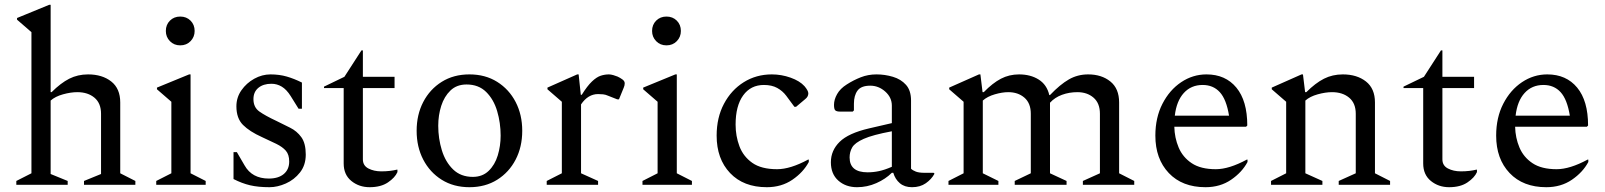

<svg xmlns="http://www.w3.org/2000/svg" viewBox="-20 -770 6688 800"><path d="M48 0V-16L111 -48V-636L51 -688V-695L185 -750H191V-386H195Q233 -424 268.5 -442Q304 -460 347 -460Q406 -460 443.5 -430.5Q481 -401 481 -343V-48L544 -16V0H330V-16L401 -45V-296Q401 -340 373.5 -363Q346 -386 302 -386Q275 -386 242.5 -377Q210 -368 191 -351V-45L262 -16V0Z M731 -581Q705 -581 688 -598.5Q671 -616 671 -641Q671 -667 688 -684Q705 -701 731 -701Q757 -701 774 -684Q791 -667 791 -641Q791 -616 774 -598.5Q757 -581 731 -581ZM631 0V-16L694 -48V-346L634 -398V-405L768 -460H774V-48L837 -16V0Z M1103 10Q1056 10 1022 2Q988 -6 953 -24V-136H967L999 -81Q1030 -26 1100 -26Q1140 -26 1162.5 -45Q1185 -64 1185 -97Q1185 -126 1171 -142Q1157 -158 1131.5 -170.5Q1106 -183 1071 -199Q1020 -222 992.5 -249.5Q965 -277 965 -327Q965 -364 986 -394Q1007 -424 1039.5 -442Q1072 -460 1107 -460Q1144 -460 1175 -451Q1206 -442 1238 -426V-317H1224L1191 -370Q1174 -397 1154 -409Q1134 -421 1111 -421Q1077 -421 1056.5 -404Q1036 -387 1036 -357Q1036 -323 1060.5 -305.5Q1085 -288 1132 -266Q1160 -252 1188.5 -238Q1217 -224 1235.5 -198.5Q1254 -173 1254 -126Q1254 -82 1230 -51.5Q1206 -21 1171 -5.5Q1136 10 1103 10Z M1520 10Q1476 10 1444 -16Q1412 -42 1412 -89V-403H1330V-409L1415 -450L1486 -560H1492V-450H1624V-403H1492V-106Q1492 -80 1515 -68Q1538 -56 1569 -56Q1588 -56 1604.5 -58Q1621 -60 1633 -63H1636V-53Q1626 -30 1596.5 -10Q1567 10 1520 10Z M1936 10Q1870 10 1820.5 -21Q1771 -52 1743.5 -105Q1716 -158 1716 -225Q1716 -292 1743.5 -345Q1771 -398 1820.5 -429Q1870 -460 1936 -460Q2002 -460 2051.5 -429Q2101 -398 2128.5 -345Q2156 -292 2156 -225Q2156 -158 2128.5 -105Q2101 -52 2051.5 -21Q2002 10 1936 10ZM1950 -33Q1990 -33 2016 -58Q2042 -83 2054 -122.5Q2066 -162 2066 -205Q2066 -258 2051.5 -307Q2037 -356 2005.5 -387Q1974 -418 1924 -418Q1883 -418 1857 -393Q1831 -368 1818.5 -329Q1806 -290 1806 -246Q1806 -193 1821 -144Q1836 -95 1868 -64Q1900 -33 1950 -33Z M2258 0V-16L2321 -48V-346L2261 -398V-405L2385 -460H2391L2400 -375H2404Q2427 -412 2446.5 -430.5Q2466 -449 2483 -454.5Q2500 -460 2517 -460Q2525 -460 2535.5 -457Q2546 -454 2553 -451Q2564 -446 2573.5 -439Q2583 -432 2583 -423Q2583 -414 2579 -405L2559 -356H2552L2514 -371Q2503 -376 2492.5 -377Q2482 -378 2472 -378Q2430 -378 2401 -335V-48L2472 -16V0Z M2757 -581Q2731 -581 2714 -598.5Q2697 -616 2697 -641Q2697 -667 2714 -684Q2731 -701 2757 -701Q2783 -701 2800 -684Q2817 -667 2817 -641Q2817 -616 2800 -598.5Q2783 -581 2757 -581ZM2657 0V-16L2720 -48V-346L2660 -398V-405L2794 -460H2800V-48L2863 -16V0Z M3175 10Q3078 10 3022 -49Q2966 -108 2966 -205Q2966 -280 2996.5 -337.5Q3027 -395 3079 -427.5Q3131 -460 3196 -460Q3236 -460 3274 -446.5Q3312 -433 3332 -411Q3348 -392 3348 -381Q3348 -367 3335 -357L3297 -325H3290L3256 -371Q3241 -391 3218.5 -403.5Q3196 -416 3163 -416Q3108 -416 3076.5 -372.5Q3045 -329 3045 -251Q3045 -203 3061 -160.5Q3077 -118 3114.5 -91.5Q3152 -65 3218 -65Q3273 -65 3347 -105H3350V-95Q3327 -52 3281.5 -21Q3236 10 3175 10Z M3551 10Q3504 10 3473 -17.5Q3442 -45 3442 -94Q3442 -143 3478.5 -179Q3515 -215 3601 -235L3696 -257V-330Q3696 -364 3668.5 -388.5Q3641 -413 3606 -413Q3568 -413 3553 -392.5Q3538 -372 3538 -338V-310L3533 -305H3481Q3466 -305 3460.5 -310Q3455 -315 3455 -333Q3455 -355 3468 -378Q3481 -401 3508 -418Q3536 -436 3566.5 -448Q3597 -460 3632 -460Q3667 -460 3700.5 -450Q3734 -440 3755 -416.5Q3776 -393 3776 -351V-67Q3783 -60 3796 -55Q3809 -50 3832 -50H3870L3873 -48V-45Q3861 -23 3837.5 -6.5Q3814 10 3780 10Q3749 10 3729.5 -6.5Q3710 -23 3702 -50H3696Q3670 -24 3631.5 -7Q3593 10 3551 10ZM3520 -114Q3520 -52 3595 -52Q3619 -52 3642.5 -57Q3666 -62 3696 -75V-223Q3616 -208 3579 -191.5Q3542 -175 3531 -156Q3520 -137 3520 -114Z M3932 0V-16L3995 -48V-346L3935 -398V-405L4059 -460H4065L4074 -386H4079Q4116 -424 4150.5 -442Q4185 -460 4226 -460Q4274 -460 4308 -438.5Q4342 -417 4352 -374H4355Q4397 -418 4433.5 -439Q4470 -460 4514 -460Q4570 -460 4606.5 -430.5Q4643 -401 4643 -343V-48L4706 -16V0H4492V-16L4563 -48V-296Q4563 -340 4536.5 -363Q4510 -386 4469 -386Q4435 -386 4405 -375Q4375 -364 4355 -342V-48L4424 -16V0H4208V-16L4275 -48V-296Q4275 -340 4248.5 -363Q4222 -386 4181 -386Q4156 -386 4125 -377Q4094 -368 4075 -351V-48L4140 -16V0Z M5003 10Q4906 10 4850 -49Q4794 -108 4794 -205Q4794 -280 4823.5 -337.5Q4853 -395 4901.5 -427.5Q4950 -460 5007 -460Q5086 -460 5131.5 -405Q5177 -350 5177 -247L5172 -242H4873Q4874 -196 4891 -155.5Q4908 -115 4945.5 -90Q4983 -65 5046 -65Q5101 -65 5175 -105H5178V-95Q5155 -52 5109.5 -21Q5064 10 5003 10ZM4991 -416Q4943 -416 4912.5 -382.5Q4882 -349 4875 -288H5101Q5090 -356 5062.5 -386Q5035 -416 4991 -416Z M5276 0V-16L5339 -48V-346L5279 -398V-405L5403 -460H5409L5418 -386H5423Q5461 -424 5496.5 -442Q5532 -460 5575 -460Q5634 -460 5671.5 -430.5Q5709 -401 5709 -343V-48L5772 -16V0H5558V-16L5629 -48V-296Q5629 -340 5601.5 -363Q5574 -386 5530 -386Q5503 -386 5470.5 -377Q5438 -368 5419 -351V-48L5490 -16V0Z M6018 10Q5974 10 5942 -16Q5910 -42 5910 -89V-403H5828V-409L5913 -450L5984 -560H5990V-450H6122V-403H5990V-106Q5990 -80 6013 -68Q6036 -56 6067 -56Q6086 -56 6102.5 -58Q6119 -60 6131 -63H6134V-53Q6124 -30 6094.5 -10Q6065 10 6018 10Z M6423 10Q6326 10 6270 -49Q6214 -108 6214 -205Q6214 -280 6243.5 -337.5Q6273 -395 6321.5 -427.5Q6370 -460 6427 -460Q6506 -460 6551.5 -405Q6597 -350 6597 -247L6592 -242H6293Q6294 -196 6311 -155.5Q6328 -115 6365.5 -90Q6403 -65 6466 -65Q6521 -65 6595 -105H6598V-95Q6575 -52 6529.5 -21Q6484 10 6423 10ZM6411 -416Q6363 -416 6332.5 -382.5Q6302 -349 6295 -288H6521Q6510 -356 6482.5 -386Q6455 -416 6411 -416Z"/></svg>

Font: Spectral
Style: Regular
Weight: 400
Designer: Jean-Baptiste Levee
Foundry: Production Type
Version: Version 2.001